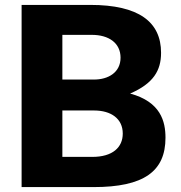

<svg xmlns="http://www.w3.org/2000/svg" viewBox="-20 -762 738 782"><path d="M68 0H361C566 0 654 -64 654 -201C654 -267 635 -347 510 -381C605 -422 636 -475 636 -547C636 -673 545 -742 348 -742H68ZM234 -438V-620H354C423 -620 471 -587 471 -527C471 -467 421 -438 363 -438ZM234 -123V-312H363C432 -312 480 -279 480 -218C480 -162 439 -123 356 -123Z"/></svg>

Font: 18Franklin
Style: Bold
Weight: 700
Designer: Pablo Impallari, Rodrigo Fuenzalida (Modified by Dan O. Williams)
Version: Version 0.025;PS 000.025;hotconv 1.0.88;makeotf.lib2.5.64775